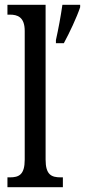

<svg xmlns="http://www.w3.org/2000/svg" viewBox="-20 -780 354 800"><path d="M11 0H242V-41H233C194 -41 170 -52 170 -115V-760H11V-719H21C52 -719 83 -710 83 -651V-115C83 -52 59 -41 21 -41H11ZM213 -613V-600H246C269 -642 300 -708 314 -750V-760H240C233 -711 223 -658 213 -613Z"/></svg>

Font: Noto Serif Lao ExtCond
Style: Regular
Weight: 400
Width: 2
Designer: Monotype Design Team
Foundry: Monotype Imaging Inc.
Version: Version 2.004